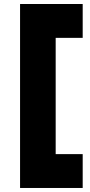

<svg xmlns="http://www.w3.org/2000/svg" viewBox="-20 -727 450 958"><path d="M392.6 210.9H80.1V-707H392.6V-538.1H257.8V42H392.6Z"/></svg>

Font: Wanted Sans Black
Style: Regular
Weight: 900
Designer: Original Design by Kil Hyung-jin and Kang Hanbin, Wanted Lab, Inc; Hangeul from Source Han Sans by Jang Soo-young and Ka
Foundry: Wanted Lab, Inc.
Version: Version 1.003